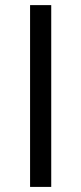

<svg xmlns="http://www.w3.org/2000/svg" viewBox="-20 -734 319 754"><path d="M98.1 0V-713.9H181.2V0Z"/></svg>

Font: f0_25643 
Style: Regular
Weight: 400
Foundry: Ascender Corporation
Version: Version 1.10